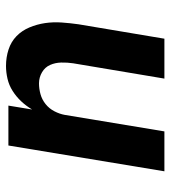

<svg xmlns="http://www.w3.org/2000/svg" viewBox="16 -576 568 640"><g transform="rotate(90 300.0 -256.0)"><path d="M200 8Q171 8 145 -0.5Q119 -9 100.5 -27Q82 -45 71.5 -70Q61 -95 57 -122Q53 -149 55 -177.5Q57 -206 61 -234L109 -520H242L191 -216Q188 -196 188.5 -176Q189 -156 196.5 -139Q204 -122 221 -112Q238 -102 258 -102Q276 -102 294 -107Q312 -112 327 -124Q342 -136 351 -153.5Q360 -171 363 -188L418 -520H551L465 0H332L345 -79Q333 -59 317.5 -42.5Q302 -26 283 -14Q264 -2 242.5 3Q221 8 200 8Z"/></g></svg>

Font: Iosevka XBd Ex Obl
Style: Regular
Weight: 800
Width: 7
Italic angle: -9°
Monospace: yes
Designer: Belleve Invis
Foundry: Belleve Invis
Version: Version 32.5.0; ttfautohint (v1.8.4)